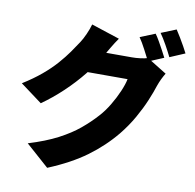

<svg xmlns="http://www.w3.org/2000/svg" viewBox="-100 -981 1201 1183"><g transform="rotate(10 500.0 -389.0)"><path d="M787 -830Q800 -812 814.5 -786.5Q829 -761 842.5 -736Q856 -711 865 -693L770 -653Q754 -684 733.5 -723.5Q713 -763 693 -792ZM910 -878Q923 -859 938 -833.5Q953 -808 967 -783.5Q981 -759 989 -742L895 -702Q880 -733 858 -772.5Q836 -812 816 -840ZM890 -598Q880 -582 869.5 -560.5Q859 -539 851 -516Q838 -475 815 -420Q792 -365 758 -305Q724 -245 678 -188Q605 -99 509 -28.5Q413 42 272 100L128 -28Q236 -61 310.5 -100Q385 -139 438 -183Q491 -227 533 -274Q565 -309 592.5 -355Q620 -401 639.5 -446.5Q659 -492 665 -524H347L401 -661Q415 -661 443 -661Q471 -661 505.5 -661Q540 -661 573.5 -661Q607 -661 632.5 -661Q658 -661 668 -661Q693 -661 720.5 -664.5Q748 -668 767 -674ZM569 -760Q548 -730 528 -696Q508 -662 498 -645Q462 -582 409.5 -516.5Q357 -451 294 -391.5Q231 -332 164 -285L28 -386Q94 -427 144 -469Q194 -511 230 -552Q266 -593 292.5 -630.5Q319 -668 339 -699Q353 -720 368.5 -754.5Q384 -789 392 -818Z"/></g></svg>

Font: Noto Sans SC Black
Style: Regular
Weight: 900
Designer: Ryoko NISHIZUKA  (kana, bopomofo & ideographs); Paul D. Hunt (Latin, Greek & Cyrillic); Sandoll Communications , Soo-you
Foundry: Adobe
Version: Version 2.004-H2;hotconv 1.0.118;makeotfexe 2.5.65603